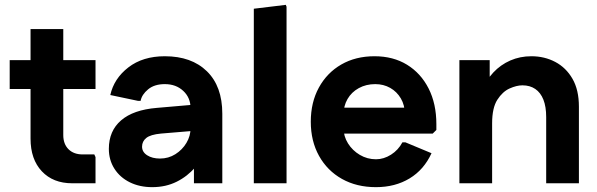

<svg xmlns="http://www.w3.org/2000/svg" viewBox="-20 -756 2463 792"><path d="M278 0Q199 0 152.5 -49.5Q106 -99 106 -184V-636H241V-199Q241 -162 262.5 -140.5Q284 -119 321 -119H369L374 -108V0ZM20 -389V-508H374V-389Z M608 16Q556 16 515.5 -4Q475 -24 452 -60Q429 -96 429 -142Q429 -216 479.5 -259.5Q530 -303 627 -311L824 -328V-220L644 -205Q601 -201 583.5 -187Q566 -173 566 -151Q566 -129 587 -115.5Q608 -102 640 -102Q675 -102 703.5 -120Q732 -138 749 -166.5Q766 -195 766 -227V-310Q766 -353 736 -381Q706 -409 660 -409Q617 -409 591 -387.5Q565 -366 560 -340H549L435 -364Q450 -432 509.5 -478Q569 -524 660 -524Q770 -524 833.5 -462Q897 -400 897 -287V0H780V-148H829Q817 -104 785.5 -66.5Q754 -29 709 -6.5Q664 16 608 16Z M1027 0V-720L1159 -736L1162 -728V0Z M1531 16Q1451 16 1390.5 -18Q1330 -52 1296 -113Q1262 -174 1262 -254Q1262 -334 1295.5 -395Q1329 -456 1388 -490Q1447 -524 1525 -524Q1602 -524 1659 -489Q1716 -454 1748 -391Q1780 -328 1780 -244V-220L1765 -205H1322V-312H1725L1650 -285Q1650 -322 1633.5 -350Q1617 -378 1589.5 -393.5Q1562 -409 1528 -409Q1490 -409 1460 -392.5Q1430 -376 1413.5 -347.5Q1397 -319 1397 -282V-229Q1397 -194 1415.5 -164.5Q1434 -135 1464.5 -117Q1495 -99 1531 -99Q1563 -99 1593 -118Q1623 -137 1640 -169H1652L1760 -124Q1729 -56 1669.5 -20Q1610 16 1531 16Z M1875 0V-508H2000V-387L1967 -380Q1985 -425 2015 -457Q2045 -489 2085 -506.5Q2125 -524 2172 -524Q2226 -524 2270.5 -500.5Q2315 -477 2341.5 -431Q2368 -385 2368 -316V0H2233V-273Q2233 -316 2221.5 -345Q2210 -374 2188 -389Q2166 -404 2135 -404Q2111 -404 2082 -391Q2053 -378 2031.5 -344.5Q2010 -311 2010 -247V0Z"/></svg>

Font: Fustat ExtraBold
Style: Regular
Weight: 800
Designer: Mohamed Gaber, Khaled Hosny, Laura Garcia Mut
Foundry: Kief Type Foundry, Alif Type Foundry, Hard Type Foundry
Version: Version 1.007